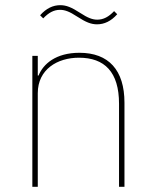

<svg xmlns="http://www.w3.org/2000/svg" viewBox="-20 -722 596 742"><path d="M355 -628C383 -628 409 -640 433 -667L421 -679C400 -657 380 -646 356 -646C337 -646 319 -653 290 -672C256 -694 236 -702 213 -702C185 -702 159 -690 135 -663L147 -651C168 -673 188 -684 212 -684C231 -684 249 -677 278 -658C312 -636 332 -628 355 -628ZM126 0V-362C126 -454 202 -499 285 -499C384 -499 440 -444 440 -321V0H461V-325C461 -451 400 -518 287 -518C196 -518 147 -475 129 -430H126V-506H105V0Z"/></svg>

Font: IBM Plex Devanagari Thin
Style: Regular
Weight: 100
Designer: Mike Abbink, Paul van der Laan, Pieter van Rosmalen, Erin McLaughlin
Foundry: Bold Monday
Version: Version 1.0